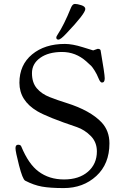

<svg xmlns="http://www.w3.org/2000/svg" viewBox="-20 -946 636 979"><path d="M267 -755C267 -747.7 270.7 -744 278 -744C285.3 -744 298.7 -754.3 318 -775C382.7 -843 415 -884.7 415 -900C415 -908.7 408.2 -915.2 394.5 -919.5C380.8 -923.8 370 -926 362 -926C354 -926 347.3 -919.7 342 -907C318 -847.7 295.3 -802 274 -770C269.3 -763.3 267 -758.3 267 -755ZM455 -689C454.3 -689 436.5 -694.5 401.5 -705.5C366.5 -716.5 336.3 -722 311 -722C242.3 -722 186.5 -704.2 143.5 -668.5C100.5 -632.8 79 -584.7 79 -524C79 -463.3 109.3 -415 170 -379C205.3 -358.3 272.7 -331.3 372 -298C398.7 -288.7 422.3 -273.5 443 -252.5C463.7 -231.5 474 -205.3 474 -174C474 -131.3 458.8 -96.8 428.5 -70.5C398.2 -44.2 357.5 -31 306.5 -31C255.5 -31 212 -44.7 176 -72C142.7 -96.7 113.7 -138.7 89 -198C87 -204.7 81.5 -208 72.5 -208C63.5 -208 59 -202.2 59 -190.5C59 -178.8 65 -149.7 77 -103C89 -56.3 99.3 -30.3 108 -25C137.3 -9.7 166 0.5 194 5.5C222 10.5 259 13 305 13C371 13 426.3 -7.5 471 -48.5C515.7 -89.5 538 -145 538 -215C538 -257.7 524.7 -293.3 498 -322C459.3 -362.7 399.7 -395.7 319 -421C289 -430.3 260.3 -440.3 233 -451C205.7 -461.7 183.8 -476.7 167.5 -496C151.2 -515.3 143 -541 143 -573C143 -605 157 -631 185 -651C213 -671 250.2 -681 296.5 -681C342.8 -681 384 -665 420 -633C434 -620.3 442.7 -612.3 446 -609C449.3 -605.7 454.8 -598 462.5 -586C470.2 -574 476.8 -560.8 482.5 -546.5C488.2 -532.2 494 -525 500 -525C509.3 -525 514 -532.2 514 -546.5C514 -560.8 507 -608.3 493 -689C491.7 -694.3 486.7 -697 478 -697Z"/></svg>

Font: Sorts Mill Goudy
Style: Regular
Weight: 400
Version: Version 003.101